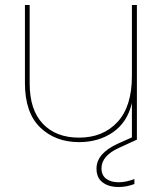

<svg xmlns="http://www.w3.org/2000/svg" viewBox="-20 -560 654 770"><path d="M457 33Q387 65 387 115Q387 143 406 157Q425 171 456 171Q485 171 519 158V178Q487 190 456 190Q416 190 391.5 171.5Q367 153 367 116Q367 55 453 16L509 -9V-147Q491 -70 433.5 -30Q376 10 297 10Q202 10 141 -49Q80 -108 80 -227V-540H99V-225Q99 -119 152 -63.5Q205 -8 297 -8Q393 -8 451 -70.5Q509 -133 509 -255V-540H529V0Z"/></svg>

Font: Fz Poppins Thin
Style: Regular
Weight: 100
Designer: Ninad Kale (Devanagari), Jonny Pinhorn (Latin)
Foundry: Indian Type Foundry
Version: Vit hóa bi Vntype.Com & FontZin.Com